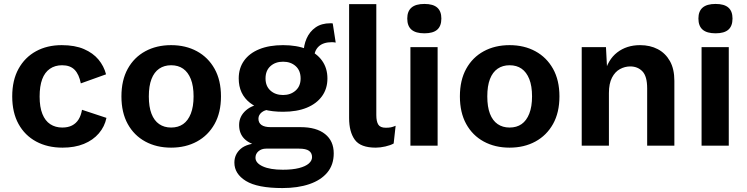

<svg xmlns="http://www.w3.org/2000/svg" viewBox="-20 -739 3788 974"><path d="M293 -510Q360 -510 406 -490Q452 -470 479.5 -437Q507 -404 518 -362L390 -316Q381 -362 358.5 -385Q336 -408 295 -408Q259 -408 233 -390Q207 -372 194 -337Q181 -302 181 -249Q181 -196 195 -161Q209 -126 235 -109Q261 -92 296 -92Q325 -92 345.5 -102.5Q366 -113 378.5 -133Q391 -153 396 -182L520 -141Q511 -97 481.5 -62.5Q452 -28 405.5 -9Q359 10 297 10Q221 10 163.5 -21Q106 -52 74 -110Q42 -168 42 -250Q42 -332 74 -390Q106 -448 162.5 -479Q219 -510 293 -510Z M848 -510Q922 -510 979 -479Q1036 -448 1068.5 -390Q1101 -332 1101 -250Q1101 -168 1068.5 -110Q1036 -52 979 -21Q922 10 848 10Q774 10 717 -21Q660 -52 628 -110Q596 -168 596 -250Q596 -332 628 -390Q660 -448 717 -479Q774 -510 848 -510ZM848 -408Q813 -408 787.5 -390.5Q762 -373 748.5 -338Q735 -303 735 -250Q735 -197 748.5 -162Q762 -127 787.5 -109.5Q813 -92 848 -92Q884 -92 909 -109.5Q934 -127 948 -162.5Q962 -198 962 -250Q962 -303 948 -338Q934 -373 909 -390.5Q884 -408 848 -408Z M1668 -620 1683 -523Q1678 -524 1673 -524.5Q1668 -525 1664 -525Q1620 -525 1597 -503.5Q1574 -482 1574 -446L1520 -468Q1520 -509 1535.5 -544Q1551 -579 1581 -600Q1611 -621 1656 -621Q1658 -621 1661.5 -621Q1665 -621 1668 -620ZM1505 -94Q1585 -94 1629 -59Q1673 -24 1673 39Q1673 97 1640.5 136Q1608 175 1549.5 195Q1491 215 1413 215Q1286 215 1227.5 179Q1169 143 1169 86Q1169 44 1201 16Q1233 -12 1304 -14L1299 1Q1248 -7 1220.5 -34Q1193 -61 1193 -105Q1193 -149 1228 -179.5Q1263 -210 1322 -213L1382 -186H1367Q1326 -184 1308.5 -170Q1291 -156 1291 -137Q1291 -116 1306.5 -105Q1322 -94 1353 -94ZM1415 122Q1464 122 1497 113.5Q1530 105 1546.5 90.5Q1563 76 1563 58Q1563 37 1547.5 26Q1532 15 1497 15H1330Q1307 15 1291.5 28Q1276 41 1276 61Q1276 88 1313 105Q1350 122 1415 122ZM1416 -510Q1486 -510 1536.5 -489.5Q1587 -469 1614 -431Q1641 -393 1641 -341Q1641 -289 1613.5 -251Q1586 -213 1536 -192.5Q1486 -172 1416 -172Q1306 -172 1248.5 -217Q1191 -262 1191 -341Q1191 -393 1218 -431Q1245 -469 1295.5 -489.5Q1346 -510 1416 -510ZM1416 -426Q1377 -426 1352 -403.5Q1327 -381 1327 -341Q1327 -302 1352 -279.5Q1377 -257 1416 -257Q1454 -257 1479.5 -279.5Q1505 -302 1505 -341Q1505 -381 1480 -403.5Q1455 -426 1416 -426Z M1889 -718V-155Q1889 -123 1899 -107Q1909 -91 1937 -91Q1952 -91 1962.5 -93Q1973 -95 1987 -101L1977 -11Q1961 -2 1935 4Q1909 10 1886 10Q1809 10 1780 -30Q1751 -70 1751 -140V-718Z M2200 -500V0H2062V-500ZM2133 -570Q2089 -570 2067.5 -588.5Q2046 -607 2046 -645Q2046 -682 2067.5 -700.5Q2089 -719 2133 -719Q2177 -719 2198 -700.5Q2219 -682 2219 -645Q2219 -607 2198 -588.5Q2177 -570 2133 -570Z M2565 -510Q2639 -510 2696 -479Q2753 -448 2785.5 -390Q2818 -332 2818 -250Q2818 -168 2785.5 -110Q2753 -52 2696 -21Q2639 10 2565 10Q2491 10 2434 -21Q2377 -52 2345 -110Q2313 -168 2313 -250Q2313 -332 2345 -390Q2377 -448 2434 -479Q2491 -510 2565 -510ZM2565 -408Q2530 -408 2504.5 -390.5Q2479 -373 2465.5 -338Q2452 -303 2452 -250Q2452 -197 2465.5 -162Q2479 -127 2504.5 -109.5Q2530 -92 2565 -92Q2601 -92 2626 -109.5Q2651 -127 2665 -162.5Q2679 -198 2679 -250Q2679 -303 2665 -338Q2651 -373 2626 -390.5Q2601 -408 2565 -408Z M2931 0V-500H3054L3062 -347L3046 -363Q3063 -436 3111 -473Q3159 -510 3227 -510Q3278 -510 3317 -489.5Q3356 -469 3378.5 -429Q3401 -389 3401 -329V0H3263V-291Q3263 -352 3239 -377Q3215 -402 3177 -402Q3150 -402 3125 -388.5Q3100 -375 3084.5 -345Q3069 -315 3069 -267V0Z M3677 -500V0H3539V-500ZM3610 -570Q3566 -570 3544.5 -588.5Q3523 -607 3523 -645Q3523 -682 3544.5 -700.5Q3566 -719 3610 -719Q3654 -719 3675 -700.5Q3696 -682 3696 -645Q3696 -607 3675 -588.5Q3654 -570 3610 -570Z"/></svg>

Font: Kantumruy Pro SemiBold
Style: Regular
Weight: 600
Version: Version 1.002